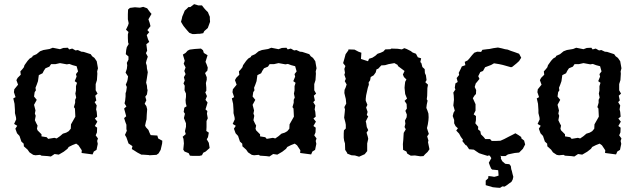

<svg xmlns="http://www.w3.org/2000/svg" viewBox="-20 -742 3075 925"><path d="M225 12 210 10 180 8 173 4 151 6 140 4 122 -8 113 -21 95 -37 94 -50 83 -60 78 -75 74 -87 62 -100 54 -122 63 -136 48 -145 58 -167 57 -177 52 -197V-212L50 -242L44 -268L55 -274L47 -298L49 -312L67 -334L59 -356L65 -367L80 -382L78 -398L88 -409L95 -418L98 -428L113 -449L123 -460L135 -467L138 -473L156 -481L173 -495L189 -501L219 -506L234 -512L269 -505L285 -511L307 -512L313 -504L328 -508L344 -499L355 -501L372 -493L383 -492L417 -481L424 -471L435 -463L446 -447L452 -413L448 -398L449 -387L447 -356L441 -337V-323V-307L450 -291L439 -281L444 -258L436 -250L446 -234L443 -215L446 -203L448 -180L437 -171L449 -156L437 -135L448 -127L447 -104L441 -90L452 -75L448 -63L451 -49L445 -20L432 -12L426 2L388 -3L373 -5L374 -18L358 -42L347 -50L329 -43L311 -34L305 -25L287 -11L263 3L243 0ZM212 -73 242 -78 253 -75 269 -86 283 -98 299 -103 311 -110 321 -122 322 -143 326 -150 339 -173 343 -180 341 -219 336 -226 342 -247V-261L347 -272L343 -291L346 -306V-327L351 -343L340 -351L349 -373L346 -385L356 -398L349 -423L330 -428L314 -434L302 -432L269 -438L247 -433H226L218 -421L199 -413L191 -401L185 -389L167 -380L163 -351L157 -334L151 -319L153 -307L147 -298L144 -277L157 -261L144 -237L151 -210L148 -195L152 -184L148 -163L155 -148L161 -137L158 -122L161 -114L180 -95V-85L205 -81Z M668 3H661L642 -7L628 -16L615 -24L618 -38L599 -51L596 -60L589 -80L582 -92L591 -112L589 -120V-141L584 -154L578 -173L588 -182L578 -219L589 -229L580 -244L583 -258L585 -277V-293L588 -302L591 -323L586 -334L593 -351L595 -360L597 -374L585 -392L591 -410L593 -427L591 -439L599 -455V-470L586 -481L588 -501L591 -515L600 -530L597 -538L596 -559V-576L599 -588L587 -599L597 -620L600 -630L596 -649V-673L597 -696L606 -704L630 -707L654 -705L670 -709L689 -702L703 -683L710 -675L695 -649L701 -632L705 -616L690 -597L699 -587L687 -573L693 -553L699 -540L685 -529L689 -498L683 -486L692 -469L686 -451L683 -439L687 -426L688 -412L692 -394L687 -361L684 -344L688 -329L689 -315L691 -308L688 -287L680 -276L685 -259L677 -242L685 -231L689 -216L687 -189L686 -167L683 -156L679 -137L683 -129L695 -116L701 -101L706 -91L738 -89L742 -75L762 -64L761 -50L754 -20L744 -3L734 4L700 6L697 5Z M909 9 895 8 889 -4 869 -12 863 -21 866 -51 864 -73 860 -83 875 -96 871 -110 876 -131V-148L866 -173L871 -194L865 -203L868 -223L879 -230L875 -245L874 -260L876 -275V-291L869 -307L870 -329L864 -340L870 -354L866 -370L874 -385L868 -400L874 -417L865 -435L870 -449L861 -479L874 -487L884 -498L894 -503L918 -506L948 -508L958 -500L962 -487L980 -476L970 -444L975 -433L981 -416L979 -402L968 -390L976 -370V-358L972 -342L974 -320V-305L969 -297L977 -279L970 -261L980 -248L975 -231L970 -215L979 -207L977 -194L981 -172L975 -159V-130L974 -111L986 -103L982 -81L976 -71L986 -54L990 -29L971 -12L959 -6L953 6L941 9ZM907 -578 892 -584 883 -594 872 -607 864 -617 859 -625 852 -637 856 -652 858 -662 864 -676 870 -691 879 -699 888 -708H897L909 -717L915 -722L926 -719L935 -716H953L963 -703L971 -694L982 -683L985 -675L991 -661V-651L992 -637L987 -623L981 -607L972 -599L964 -592L959 -582L941 -579H932L920 -578Z M1278 12 1263 10 1233 8 1226 4 1204 6 1193 4 1175 -8 1166 -21 1148 -37 1147 -50 1136 -60 1131 -75 1127 -87 1115 -100 1107 -122 1116 -136 1101 -145 1111 -167 1110 -177 1105 -197V-212L1103 -242L1097 -268L1108 -274L1100 -298L1102 -312L1120 -334L1112 -356L1118 -367L1133 -382L1131 -398L1141 -409L1148 -418L1151 -428L1166 -449L1176 -460L1188 -467L1191 -473L1209 -481L1226 -495L1242 -501L1272 -506L1287 -512L1322 -505L1338 -511L1360 -512L1366 -504L1381 -508L1397 -499L1408 -501L1425 -493L1436 -492L1470 -481L1477 -471L1488 -463L1499 -447L1505 -413L1501 -398L1502 -387L1500 -356L1494 -337V-323V-307L1503 -291L1492 -281L1497 -258L1489 -250L1499 -234L1496 -215L1499 -203L1501 -180L1490 -171L1502 -156L1490 -135L1501 -127L1500 -104L1494 -90L1505 -75L1501 -63L1504 -49L1498 -20L1485 -12L1479 2L1441 -3L1426 -5L1427 -18L1411 -42L1400 -50L1382 -43L1364 -34L1358 -25L1340 -11L1316 3L1296 0ZM1265 -73 1295 -78 1306 -75 1322 -86 1336 -98 1352 -103 1364 -110 1374 -122 1375 -143 1379 -150 1392 -173 1396 -180 1394 -219 1389 -226 1395 -247V-261L1400 -272L1396 -291L1399 -306V-327L1404 -343L1393 -351L1402 -373L1399 -385L1409 -398L1402 -423L1383 -428L1367 -434L1355 -432L1322 -438L1300 -433H1279L1271 -421L1252 -413L1244 -401L1238 -389L1220 -380L1216 -351L1210 -334L1204 -319L1206 -307L1200 -298L1197 -277L1210 -261L1197 -237L1204 -210L1201 -195L1205 -184L1201 -163L1208 -148L1214 -137L1211 -122L1214 -114L1233 -95V-85L1258 -81Z M1645 -481 1658 -499 1659 -504 1688 -503 1707 -493 1721 -488 1719 -458 1753 -447 1758 -459 1774 -464 1788 -473 1799 -483 1814 -488 1827 -494 1836 -504 1861 -505 1865 -508 1896 -507 1916 -504 1928 -510 1939 -506 1959 -496 1968 -489 1984 -483 1993 -466 2009 -461 2005 -443 2010 -438 2015 -419 2026 -409 2027 -390 2032 -379 2035 -356 2029 -346 2042 -334 2039 -318 2038 -280 2036 -264 2040 -257 2036 -238 2034 -222 2039 -210 2044 -195 2045 -177 2044 -162 2041 -142 2037 -125 2041 -112 2046 -97 2038 -85 2044 -65 2042 -57 2049 -23 2040 -10 2028 1 2020 10 2005 11 1979 7 1959 8 1942 -2 1938 -12 1922 -20 1921 -48 1923 -69 1924 -87 1925 -102 1935 -119 1929 -130 1933 -146 1931 -161 1939 -177 1940 -190 1933 -208 1940 -219 1939 -241 1929 -256 1941 -267 1932 -289 1929 -319 1930 -331 1932 -348 1938 -359 1926 -371 1921 -383 1929 -400 1897 -424 1896 -429 1880 -438 1852 -433 1835 -428 1817 -427 1802 -411 1794 -408 1790 -393 1780 -379 1766 -371 1763 -355 1756 -345 1757 -334 1752 -319 1744 -283 1742 -266V-257L1750 -237L1744 -224L1751 -203L1747 -188L1754 -181L1742 -157L1744 -150L1747 -130L1754 -115L1746 -103L1752 -83L1754 -73L1749 -51V-20V-14L1737 1L1730 4L1710 13L1690 7L1673 6L1653 -2L1652 -6L1643 -20L1642 -51L1638 -64L1636 -78V-99L1637 -114L1646 -123V-141L1644 -152L1638 -175L1639 -184L1641 -203L1642 -215L1639 -226L1648 -243L1646 -265L1643 -277L1639 -294L1640 -309L1645 -320L1650 -335L1641 -351L1646 -362L1639 -382L1642 -391L1639 -410L1644 -424L1633 -438L1638 -455Z M2333 7 2329 9 2303 1 2288 -4 2276 -12 2263 -21 2240 -23 2228 -41 2223 -43 2207 -63 2211 -68 2200 -83 2192 -98 2178 -113 2186 -124 2175 -134 2168 -148V-164L2161 -183L2165 -199L2171 -209L2164 -234L2167 -261L2166 -282L2164 -296L2174 -311L2171 -319L2174 -340L2185 -347L2180 -366L2192 -381L2190 -391L2199 -409L2205 -422L2222 -428L2219 -444L2233 -451L2242 -461L2254 -476L2265 -488L2279 -493L2298 -492L2304 -502L2327 -505L2338 -506L2357 -510L2379 -513L2398 -509L2413 -505L2426 -503L2441 -497L2459 -491L2481 -483L2491 -464L2481 -448L2469 -437L2448 -420L2442 -418L2403 -429L2385 -433L2360 -437L2346 -429L2317 -418L2307 -400L2294 -395L2284 -375L2290 -362L2278 -347L2272 -340L2267 -323L2274 -308L2273 -289L2267 -283L2258 -269L2271 -240V-209L2262 -191L2273 -183V-163L2270 -148L2284 -131L2283 -119L2294 -110L2297 -95L2310 -82L2318 -72H2341L2349 -63H2369L2391 -64L2409 -72L2432 -84L2448 -92L2463 -100L2478 -91L2491 -82L2492 -75L2505 -65L2510 -46L2499 -25L2481 -7L2460 -5L2427 2L2415 10H2398L2379 6L2357 10ZM2389 163 2374 162 2354 160 2345 157 2330 153 2320 150V137V128L2332 117L2333 106L2350 108L2361 110L2373 107L2382 104L2381 89L2380 78L2362 76L2351 75L2346 70L2340 56L2335 42L2341 31L2347 20L2339 7L2361 -8L2383 -2L2394 14L2393 22L2400 35L2406 40L2414 47L2422 48L2434 49L2441 58L2443 73L2446 82L2449 95L2453 110L2450 123L2444 134L2434 141L2422 150L2411 157L2400 156Z M2747 12 2732 10 2702 8 2695 4 2673 6 2662 4 2644 -8 2635 -21 2617 -37 2616 -50 2605 -60 2600 -75 2596 -87 2584 -100 2576 -122 2585 -136 2570 -145 2580 -167 2579 -177 2574 -197V-212L2572 -242L2566 -268L2577 -274L2569 -298L2571 -312L2589 -334L2581 -356L2587 -367L2602 -382L2600 -398L2610 -409L2617 -418L2620 -428L2635 -449L2645 -460L2657 -467L2660 -473L2678 -481L2695 -495L2711 -501L2741 -506L2756 -512L2791 -505L2807 -511L2829 -512L2835 -504L2850 -508L2866 -499L2877 -501L2894 -493L2905 -492L2939 -481L2946 -471L2957 -463L2968 -447L2974 -413L2970 -398L2971 -387L2969 -356L2963 -337V-323V-307L2972 -291L2961 -281L2966 -258L2958 -250L2968 -234L2965 -215L2968 -203L2970 -180L2959 -171L2971 -156L2959 -135L2970 -127L2969 -104L2963 -90L2974 -75L2970 -63L2973 -49L2967 -20L2954 -12L2948 2L2910 -3L2895 -5L2896 -18L2880 -42L2869 -50L2851 -43L2833 -34L2827 -25L2809 -11L2785 3L2765 0ZM2734 -73 2764 -78 2775 -75 2791 -86 2805 -98 2821 -103 2833 -110 2843 -122 2844 -143 2848 -150 2861 -173 2865 -180 2863 -219 2858 -226 2864 -247V-261L2869 -272L2865 -291L2868 -306V-327L2873 -343L2862 -351L2871 -373L2868 -385L2878 -398L2871 -423L2852 -428L2836 -434L2824 -432L2791 -438L2769 -433H2748L2740 -421L2721 -413L2713 -401L2707 -389L2689 -380L2685 -351L2679 -334L2673 -319L2675 -307L2669 -298L2666 -277L2679 -261L2666 -237L2673 -210L2670 -195L2674 -184L2670 -163L2677 -148L2683 -137L2680 -122L2683 -114L2702 -95V-85L2727 -81Z"/></svg>

Font: Winky Rough
Style: Regular
Weight: 400
Designer: Simon Atzbach
Foundry: typofactur
Version: Version 1.206